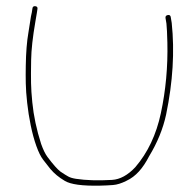

<svg xmlns="http://www.w3.org/2000/svg" viewBox="-20 -651 626 619"><path d="M94.1 -631C88.4 -631.7 85.2 -629.3 84.6 -624L82.6 -611C80.6 -603 78.9 -594 77.6 -584C76.2 -574 74.2 -561.3 71.6 -546C66.6 -517.4 63.8 -481.9 63.1 -439.5C62.7 -419.2 62.7 -400.2 63.1 -382.5C63.4 -364.8 64.9 -343.8 67.6 -319.5C70.2 -295.2 74.1 -270.8 79.1 -246.5C84.1 -222.2 90.1 -200.2 97.1 -180.5C104.1 -160.8 111.4 -146 119.1 -136C126.7 -126 134.6 -116 142.6 -106C154.7 -91.8 169.7 -79.2 188.7 -68C207.5 -56.4 245.6 -51.2 303.1 -52.5C317.7 -52.8 331.5 -53.5 344.4 -54.5C357.3 -55.5 371.7 -60 387.5 -68C418.3 -82.3 440.7 -108.6 460.6 -147C487.4 -191.1 505.8 -236.1 515.6 -282C537.3 -386.8 543.3 -485.1 533.6 -577L530.6 -595C530 -601 526.8 -603.5 521.1 -602.5C515.4 -601.5 512.9 -598.3 513.6 -593L516.6 -575C517.9 -563 518.9 -542.7 519.6 -514C521.4 -435.8 514.4 -359.8 498.6 -286C483.8 -216.9 456.5 -158.9 416.2 -112C392.1 -86.3 367.1 -72.6 341.2 -71C295.8 -68.4 257 -69.6 225 -74.5C214.2 -76.2 205.8 -78.7 200 -82C194.2 -85.3 185.2 -90.6 175 -97.7C165.4 -104.8 151.4 -120.6 133.1 -145C126.1 -154.3 119.2 -168.3 112.6 -187C97.9 -232.6 88.4 -277.4 84.1 -321.5C81.7 -345.2 80.4 -365.7 80.1 -383C79.7 -400.3 79.8 -425.3 80.4 -457.9C80.9 -490.6 85.5 -531.7 94.1 -581.5C95.7 -591.2 97.2 -600 98.6 -608L100.6 -621C101.9 -627 99.7 -630.3 94.1 -631Z"/></svg>

Font: Proton
Style: BkExt
Weight: 500
Version: Version 1.017